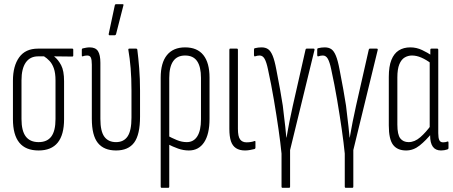

<svg xmlns="http://www.w3.org/2000/svg" viewBox="-20 -715 2173 920"><path d="M165 6Q103 6 72.5 -31.5Q42 -69 42 -144V-328Q42 -399 72 -440.5Q102 -482 162 -482H326Q331 -482 331 -477V-449Q331 -444 326 -444L240 -445V-444Q259 -429 273 -402.5Q287 -376 287 -326V-144Q287 -69 256.5 -31.5Q226 6 165 6ZM165 -34Q206 -34 226 -61Q246 -88 246 -145V-329Q246 -365 238 -387.5Q230 -410 217 -423.5Q204 -437 191 -445H163Q124 -445 103.5 -415.5Q83 -386 83 -330V-145Q83 -88 103.5 -61Q124 -34 165 -34Z M536 6Q478 6 449 -30Q420 -66 420 -146V-405Q420 -428 415.5 -438.5Q411 -449 398 -449Q392 -449 386.5 -448Q381 -447 376 -445Q372 -444 372 -449V-477Q372 -482 376 -483Q384 -485 393 -486.5Q402 -488 410 -488Q438 -488 449.5 -470Q461 -452 461 -414V-145Q461 -86 480 -60Q499 -34 536 -34Q573 -34 591.5 -61.5Q610 -89 610 -151V-282Q610 -340 606 -388Q602 -436 595 -476Q594 -482 600 -482H632Q637 -482 638 -477Q643 -438 647 -388Q651 -338 651 -281V-156Q651 -70 623 -32Q595 6 536 6ZM505 -546Q500 -546 501 -553L530 -689Q531 -695 537 -695H567Q574 -695 571 -688L536 -551Q534 -546 530 -546Z M755 185Q750 185 750 179V-343Q750 -414 780 -451Q810 -488 867 -488Q925 -488 954.5 -451Q984 -414 984 -343V-146Q984 -72 958 -33Q932 6 885 6Q859 6 833.5 -3Q808 -12 781 -26V-66Q803 -54 827 -44Q851 -34 875 -34Q908 -34 925.5 -62Q943 -90 943 -143V-342Q943 -395 924.5 -422Q906 -449 867 -449Q829 -449 810 -422Q791 -395 791 -342V179Q791 185 786 185Z M1154 6Q1128 6 1111 -5Q1094 -16 1086.5 -38.5Q1079 -61 1079 -98V-476Q1079 -482 1083 -482H1115Q1120 -482 1120 -476V-98Q1120 -61 1130.5 -47Q1141 -33 1161 -33Q1172 -33 1181.5 -34.5Q1191 -36 1199 -39Q1204 -41 1204 -35V-7Q1204 -3 1200 -1Q1191 1 1179 3.5Q1167 6 1154 6Z M1334 185Q1329 185 1329 179V21Q1324 -30 1314.5 -96Q1305 -162 1292.5 -236Q1280 -310 1264 -383Q1257 -417 1248 -433Q1239 -449 1224 -449Q1214 -449 1202 -445Q1200 -444 1198.5 -446Q1197 -448 1197 -450V-477Q1197 -483 1201 -484Q1209 -486 1217 -487Q1225 -488 1233 -488Q1252 -488 1264.5 -479.5Q1277 -471 1286.5 -448Q1296 -425 1304 -382Q1315 -326 1322 -286.5Q1329 -247 1335 -209Q1338 -183 1341 -157.5Q1344 -132 1347 -107Q1350 -82 1352 -56H1353Q1357 -76 1360 -95Q1363 -114 1367 -132.5Q1371 -151 1375 -170Q1379 -189 1383 -208L1444 -477Q1445 -482 1449 -482H1482Q1488 -482 1487 -476L1370 4V179Q1370 185 1365 185Z M1637 185Q1632 185 1632 179V21Q1627 -30 1617.5 -96Q1608 -162 1595.5 -236Q1583 -310 1567 -383Q1560 -417 1551 -433Q1542 -449 1527 -449Q1517 -449 1505 -445Q1503 -444 1501.5 -446Q1500 -448 1500 -450V-477Q1500 -483 1504 -484Q1512 -486 1520 -487Q1528 -488 1536 -488Q1555 -488 1567.5 -479.5Q1580 -471 1589.5 -448Q1599 -425 1607 -382Q1618 -326 1625 -286.5Q1632 -247 1638 -209Q1641 -183 1644 -157.5Q1647 -132 1650 -107Q1653 -82 1655 -56H1656Q1660 -76 1663 -95Q1666 -114 1670 -132.5Q1674 -151 1678 -170Q1682 -189 1686 -208L1747 -477Q1748 -482 1752 -482H1785Q1791 -482 1790 -476L1673 4V179Q1673 185 1668 185Z M1926 6Q1884 6 1863.5 -21Q1843 -48 1843 -114V-346Q1843 -397 1855.5 -428Q1868 -459 1891 -473.5Q1914 -488 1946 -488Q1976 -488 2003 -475Q2030 -462 2049 -449L2046 -411Q2022 -429 1999 -439Q1976 -449 1954 -449Q1935 -449 1919 -439.5Q1903 -430 1893.5 -407Q1884 -384 1884 -344V-118Q1884 -70 1898 -52Q1912 -34 1938 -34Q1967 -34 1994 -57.5Q2021 -81 2047 -117L2050 -78Q2021 -42 1991 -18Q1961 6 1926 6ZM2093 6Q2041 6 2041 -66V-90L2039 -94V-424L2042 -439V-476Q2042 -482 2047 -482H2075Q2080 -482 2080 -476V-77Q2080 -54 2085 -43.5Q2090 -33 2103 -33Q2109 -33 2114.5 -34Q2120 -35 2125 -37Q2129 -38 2129 -32V-6Q2129 -1 2124 1Q2109 6 2093 6Z"/></svg>

Font: Sofia Sans Extra Condensed Light
Style: Regular
Weight: 300
Designer: Botio Nikoltchev, Ani Petrova
Foundry: lettersoup
Version: Version 4.101